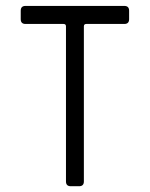

<svg xmlns="http://www.w3.org/2000/svg" viewBox="-20 -645 519 665"><path d="M68.4 -624.5H410.6Q427.2 -624.5 427.2 -607.9V-578.6Q427.2 -562 410.6 -562H278.8Q270.5 -562 270.5 -553.7V-16.6Q270.5 0 253.9 0H225.1Q208.5 0 208.5 -16.6V-553.7Q208.5 -562 200.2 -562H68.4Q51.8 -562 51.8 -578.6V-607.9Q51.8 -624.5 68.4 -624.5Z"/></svg>

Font: GOSTRUS
Style: type_B
Weight: 400
Designer: Юрий и Татьяна Кривогуз
Version: Version 02.00